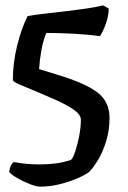

<svg xmlns="http://www.w3.org/2000/svg" viewBox="-20 -592 477 717"><path d="M130 105Q116 105 91.5 95.5Q67 86 44.5 73Q22 60 14 50Q17 32 22 24Q27 16 32 13Q56 18 81 20Q106 22 130 22Q161 22 190 18Q219 14 245 5Q252 0 260.5 -25Q269 -50 275.5 -83Q282 -116 282 -145Q282 -164 254.5 -183Q227 -202 187 -219.5Q147 -237 109 -253Q74 -267 51.5 -277Q29 -287 28 -293Q28 -357 44 -421.5Q60 -486 83 -532Q110 -537 147.5 -541Q185 -545 225 -550Q265 -555 301.5 -560Q338 -565 365 -572L386 -560Q386 -533 375 -502.5Q364 -472 353 -457Q310 -463 256 -466Q202 -469 153 -469Q141 -441 134.5 -404Q128 -367 126 -334L194 -313Q297 -282 343 -247.5Q389 -213 389 -152Q389 -106 376.5 -65Q364 -24 346 5.5Q328 35 313 50Q297 62 268 74.5Q239 87 202.5 96Q166 105 130 105Z"/></svg>

Font: Texturina 72pt SemiBold
Style: Regular
Weight: 600
Designer: Guillermo Torres Carreño
Foundry: Omnibus-Type
Version: Version 1.002; ttfautohint (v1.8.3)